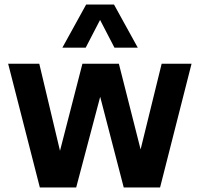

<svg xmlns="http://www.w3.org/2000/svg" viewBox="-20 -828 882 848"><path d="M156 0 16 -546.5H153.5L245 -162L344 -546.5H505L601 -168L694 -546.5H826L687 0H526.5L422.5 -400.5L316.5 0ZM255.5 -617.5 360.5 -808H483.5L588.5 -617.5H485.5L422 -740L358.5 -617.5Z"/></svg>

Font: Encode Sans Semi Condensed
Style: Bold
Weight: 700
Width: 4
Designer: Multiple Designers
Foundry: Impallari Type
Version: Version 3.000; ttfautohint (v1.8.3) -l 8 -r 50 -G 200 -x 14 